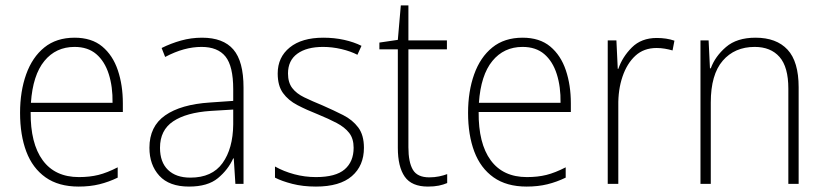

<svg xmlns="http://www.w3.org/2000/svg" viewBox="-20 -678 3043 708"><path d="M255 -539Q318 -539 357 -506.5Q396 -474 414.5 -419Q433 -364 433 -297V-265H93Q92 -149 137.5 -87Q183 -25 271 -25Q311 -25 343 -33Q375 -41 414 -61V-23Q381 -7 346.5 1.5Q312 10 270 10Q196 10 148 -24Q100 -58 77 -119Q54 -180 54 -262Q54 -341 76.5 -404Q99 -467 143.5 -503Q188 -539 255 -539ZM255 -505Q186 -505 143.5 -453Q101 -401 94 -299H395Q396 -358 381 -405Q366 -452 335 -478.5Q304 -505 255 -505Z M725 -539Q803 -539 840.5 -495.5Q878 -452 878 -355V0H848L842 -94H840Q821 -52 783.5 -21Q746 10 677 10Q604 10 567.5 -30Q531 -70 531 -133Q531 -212 589 -252.5Q647 -293 754 -300L840 -306V-349Q840 -434 811.5 -469.5Q783 -505 723 -505Q691 -505 658 -496Q625 -487 589 -468L576 -501Q610 -518 647.5 -528.5Q685 -539 725 -539ZM757 -269Q667 -263 618.5 -230.5Q570 -198 570 -133Q570 -80 599.5 -51.5Q629 -23 682 -23Q762 -23 800.5 -76.5Q839 -130 840 -219V-274Z M1322 -133Q1322 -67 1277.5 -28.5Q1233 10 1145 10Q1097 10 1058 0Q1019 -10 994 -23V-64Q1026 -46 1065 -35.5Q1104 -25 1145 -25Q1218 -25 1251 -53.5Q1284 -82 1284 -133Q1284 -167 1267.5 -188Q1251 -209 1221.5 -224.5Q1192 -240 1153 -256Q1110 -273 1076.5 -290.5Q1043 -308 1023.5 -335Q1004 -362 1004 -407Q1004 -467 1048.5 -503Q1093 -539 1172 -539Q1213 -539 1249 -531Q1285 -523 1313 -509L1298 -476Q1273 -489 1239 -497Q1205 -505 1171 -505Q1111 -505 1076.5 -480Q1042 -455 1042 -407Q1042 -374 1057.5 -353.5Q1073 -333 1102 -319Q1131 -305 1170 -289Q1211 -271 1245.5 -253.5Q1280 -236 1301 -208Q1322 -180 1322 -133Z M1563 -24Q1582 -24 1599 -27.5Q1616 -31 1629 -36V-3Q1615 3 1598 6.5Q1581 10 1558 10Q1498 10 1472.5 -26.5Q1447 -63 1447 -133V-496H1379V-521L1447 -531L1458 -658H1486V-529H1628V-496H1486V-135Q1486 -80 1502.5 -52Q1519 -24 1563 -24Z M1907 -539Q1970 -539 2009 -506.5Q2048 -474 2066.5 -419Q2085 -364 2085 -297V-265H1745Q1744 -149 1789.5 -87Q1835 -25 1923 -25Q1963 -25 1995 -33Q2027 -41 2066 -61V-23Q2033 -7 1998.5 1.5Q1964 10 1922 10Q1848 10 1800 -24Q1752 -58 1729 -119Q1706 -180 1706 -262Q1706 -341 1728.5 -404Q1751 -467 1795.5 -503Q1840 -539 1907 -539ZM1907 -505Q1838 -505 1795.5 -453Q1753 -401 1746 -299H2047Q2048 -358 2033 -405Q2018 -452 1987 -478.5Q1956 -505 1907 -505Z M2402 -538Q2438 -538 2467 -528L2460 -492Q2446 -496 2431.5 -498.5Q2417 -501 2401 -501Q2354 -501 2323 -472.5Q2292 -444 2275.5 -395.5Q2259 -347 2260 -288V0H2221V-529H2253L2258 -424H2260Q2275 -468 2310 -503Q2345 -538 2402 -538Z M2766 -539Q2843 -539 2884 -495Q2925 -451 2925 -356V0H2887V-351Q2887 -431 2854.5 -468Q2822 -505 2763 -505Q2689 -505 2645 -454Q2601 -403 2601 -300V0H2563V-529H2593L2598 -426H2601Q2617 -470 2657 -504.5Q2697 -539 2766 -539Z"/></svg>

Font: Noto Sans Gujarati UI SemiCondensed ExtraLight
Style: Regular
Weight: 200
Width: 4
Designer: Jelle Bosma - Monotype Design Team, Universal Thirst
Foundry: Monotype Imaging Inc.
Version: Version 2.106; ttfautohint (v1.8.4.7-5d5b)